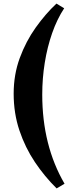

<svg xmlns="http://www.w3.org/2000/svg" viewBox="-20 -842 409 1068"><path d="M295 206Q228 140 174 59.5Q120 -21 88 -116.5Q56 -212 56 -321Q56 -427 90 -519.5Q124 -612 178.5 -688.5Q233 -765 294 -822L337 -796Q297 -735 270 -657.5Q243 -580 229 -493Q215 -406 215 -316Q215 -33 339 180Z"/></svg>

Font: Literata 36pt
Style: Bold
Weight: 700
Designer: Latin by Veronika Burian and Jose Scaglione. Greek by Irene Vlachou. Cyrillic by Vera Evstafieva.
Foundry: TypeTogether
Version: Version 3.002